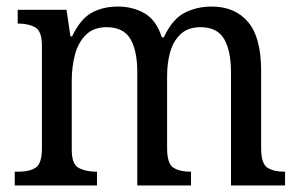

<svg xmlns="http://www.w3.org/2000/svg" viewBox="-20 -566 915 586"><path d="M25 0V-42H38Q69 -42 88.5 -54Q108 -66 108 -114V-426Q108 -471 87.5 -482.5Q67 -494 37 -494H34V-536H183L195 -455H200Q226 -509 260.5 -527.5Q295 -546 340 -546Q385 -546 421 -525.5Q457 -505 474 -452H480Q506 -508 543.5 -527Q581 -546 626 -546Q697 -546 737 -499Q777 -452 777 -350V-114Q777 -66 796.5 -54Q816 -42 847 -42H850V0H685V-346Q685 -411 664 -447Q643 -483 592 -483Q554 -483 531.5 -462Q509 -441 499.5 -407.5Q490 -374 490 -334V-114Q490 -66 509.5 -54Q529 -42 560 -42H563V0H399V-346Q399 -411 378 -447Q357 -483 305 -483Q266 -483 242.5 -460Q219 -437 209 -400Q199 -363 199 -320V-109Q199 -64 221 -53Q243 -42 274 -42H276V0Z"/></svg>

Font: Noto Serif Myanmar SemiCondensed
Style: Regular
Weight: 400
Width: 4
Designer: Ben Mitchell and the Monotype Design Team
Foundry: Monotype Imaging Inc.
Version: Version 2.106; ttfautohint (v1.8.4.7-5d5b)